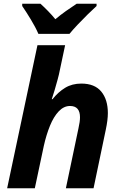

<svg xmlns="http://www.w3.org/2000/svg" viewBox="-20 -1000 644 1020"><path d="M18 0 179 -760H326L298 -628Q294 -606 286 -577Q278 -548 270 -520.5Q262 -493 255 -473H259Q289 -511 326 -533.5Q363 -556 412 -556Q483 -556 518 -513.5Q553 -471 553 -399Q553 -363 542 -311L477 0H330L397 -319Q405 -354 405 -377Q405 -437 352 -437Q319 -437 292 -408.5Q265 -380 245.5 -332Q226 -284 213 -226L165 0ZM184 -820Q169 -855 143.5 -897Q118 -939 98 -968V-980H195Q212 -965 234.5 -942Q257 -919 274 -898Q303 -922 330.5 -941.5Q358 -961 387 -980H493V-968Q473 -950 446 -923.5Q419 -897 393 -869.5Q367 -842 349 -820Z"/></svg>

Font: Noto IKEA Latin
Style: Bold Italic
Weight: 700
Italic angle: -12°
Designer: Monotype Design Team
Foundry: Monotype Imaging Inc.
Version: Version 1.0